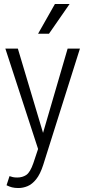

<svg xmlns="http://www.w3.org/2000/svg" viewBox="-20 -755 430 968"><path d="M7 -510H70L197 -85L321 -510H383L198 76Q183 123 162.5 148.5Q142 174 119 183.5Q96 193 73 193Q54 193 40.5 189.5Q27 186 13 179L28 133Q36 136 45 138Q54 140 67 140Q93 140 112.5 127Q132 114 148 68L172 -4ZM172 -585 257 -735H331L227 -585Z"/></svg>

Font: Radio Canada Condensed Light
Style: Regular
Weight: 300
Width: 3
Designer: Charles Daoud, Etienne Aubert Bonn, Alexandre Saumier Demers, Jacques Le Bailly
Foundry: Radio-Canada
Version: Version 2.104; ttfautohint (v1.8.4.7-5d5b);gftools[0.9.28.de